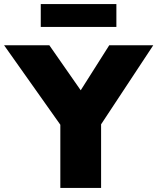

<svg xmlns="http://www.w3.org/2000/svg" viewBox="-35 -922 772 942"><path d="M261 0V-310L-15 -700H207L361 -479L501 -700H717L461 -312V0ZM165 -790V-902H536V-790Z"/></svg>

Font: Lexend Deca ExtraBold
Style: Regular
Weight: 800
Designer: Bonnie Shaver-Troup, Thomas Jockin
Foundry: Lexend
Version: Version 1.008; ttfautohint (v1.8.4.7-5d5b)